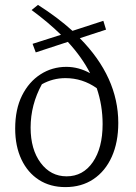

<svg xmlns="http://www.w3.org/2000/svg" viewBox="-20 -756 554 784"><path d="M247 8Q185 8 139 -21.5Q93 -51 67.5 -105Q42 -159 42 -231Q42 -310 70 -366Q98 -422 145.5 -452.5Q193 -483 251 -483Q301 -483 348 -457Q315 -522 257 -585L126 -542L113 -577L229 -614Q177 -665 109 -715L135 -736Q214 -686 276 -630L402 -671L413 -635L306 -600Q463 -441 463 -254Q463 -175 436.5 -116Q410 -57 361.5 -24.5Q313 8 247 8ZM105 -235Q105 -146 146 -91Q187 -36 252 -36Q319 -36 359 -94Q399 -152 399 -249Q399 -326 375 -396Q317 -437 247 -437Q196 -437 151 -412Q105 -328 105 -235Z"/></svg>

Font: Piazzolla Light
Style: Regular
Weight: 300
Designer: Juan Pablo del Peral
Foundry: Huerta Tipografica
Version: Version 1.330